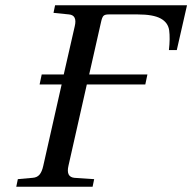

<svg xmlns="http://www.w3.org/2000/svg" viewBox="-20 -712 733 732"><path d="M42 0 48 -29 104 -34Q121 -35 130.5 -46Q140 -57 145 -80L215 -390H131L139 -428H223L265 -612Q275 -654 243 -657L184 -663L190 -692H693L654 -521H624Q629 -566 625 -596Q621 -626 592.5 -641.5Q564 -657 505 -657H394Q380 -657 374.5 -651.5Q369 -646 365 -627L320 -428H542L534 -390H311L241 -80Q231 -37 264 -34L339 -29L333 0Z"/></svg>

Font: Lingua Franca
Style: Italic
Weight: 400
Italic angle: -13°
Version: Version 1.19